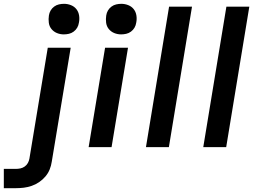

<svg xmlns="http://www.w3.org/2000/svg" viewBox="-130 -770 1350 1005"><path d="M-110 215V114H-47Q-35 114 -23 111.5Q-11 109 -0.5 101.5Q10 94 16 83Q22 72 24 60L120 -520H240L141 76Q138 97 130 117Q122 137 107.5 154Q93 171 74.5 183.5Q56 196 35.5 203Q15 210 -5.5 212.5Q-26 215 -47 215ZM204 -590Q185 -590 168 -597Q151 -604 139.5 -618Q128 -632 125.5 -651Q123 -670 126 -689Q128 -703 135 -715Q142 -727 153.5 -735.5Q165 -744 178.5 -747Q192 -750 205 -750Q224 -750 241.5 -743Q259 -736 270 -722Q281 -708 284 -689Q287 -670 283 -651Q281 -637 274 -625Q267 -613 255.5 -604.5Q244 -596 230.5 -593Q217 -590 204 -590Z M334 0 420 -520H540L454 0ZM504 -590Q485 -590 468 -597Q451 -604 439.5 -618Q428 -632 425.5 -651Q423 -670 426 -689Q428 -703 435 -715Q442 -727 453.5 -735.5Q465 -744 478.5 -747Q492 -750 505 -750Q524 -750 541.5 -743Q559 -736 570 -722Q581 -708 584 -689Q587 -670 583 -651Q581 -637 574 -625Q567 -613 555.5 -604.5Q544 -596 530.5 -593Q517 -590 504 -590Z M634 0 755 -735H875L754 0Z M934 0 1055 -735H1175L1054 0Z"/></svg>

Font: Iosevka Aile
Style: Bold Italic
Weight: 700
Italic angle: -9°
Designer: Belleve Invis
Foundry: Belleve Invis
Version: Version 28.0.1; ttfautohint (v1.8.4)